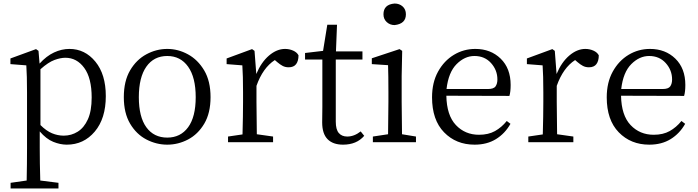

<svg xmlns="http://www.w3.org/2000/svg" viewBox="-20 -805 3953 1087"><path d="M209 -413V-97Q242 -64 274.5 -50.5Q307 -37 341 -37Q384 -37 420 -59.5Q456 -82 477.5 -129.5Q499 -177 499 -253Q499 -363 457 -420.5Q415 -478 350 -478Q323 -478 288.5 -465.5Q254 -453 209 -413ZM198 -517 204 -445Q243 -488 286 -508Q329 -528 373 -528Q461 -528 520 -456Q579 -384 579 -261Q579 -134 516.5 -60Q454 14 358 14Q321 14 281.5 -2Q242 -18 205 -61V32Q205 119 208 217L311 230V262H40V230L131 217Q133 122 133 34V-282Q133 -378 129 -435L39 -442V-474L184 -527Z M927 14Q865 14 808.5 -15.5Q752 -45 716.5 -105Q681 -165 681 -255Q681 -346 716.5 -406.5Q752 -467 808.5 -497.5Q865 -528 927 -528Q988 -528 1044 -497.5Q1100 -467 1136 -406.5Q1172 -346 1172 -255Q1172 -165 1136.5 -105Q1101 -45 1045 -15.5Q989 14 927 14ZM927 -26Q1002 -26 1045 -84.5Q1088 -143 1088 -255Q1088 -367 1045 -427.5Q1002 -488 927 -488Q851 -488 808.5 -427.5Q766 -367 766 -255Q766 -143 808.5 -84.5Q851 -26 927 -26Z M1421 -517 1431 -386Q1459 -453 1503 -490.5Q1547 -528 1594 -528Q1618 -528 1639.5 -518.5Q1661 -509 1670 -492Q1670 -460 1656.5 -442Q1643 -424 1614 -424Q1595 -424 1580 -432Q1565 -440 1550 -453L1536 -465Q1468 -421 1432 -319V-228Q1432 -152 1434 -45L1526 -32V0H1271V-32L1353 -44Q1356 -152 1356 -228V-283Q1356 -379 1352 -435L1263 -442V-474L1407 -527Z M2022 -61 2042 -36Q1999 14 1922 14Q1865 14 1834.5 -17Q1804 -48 1804 -112Q1804 -150 1805 -199V-468H1707V-505L1809 -517L1833 -665H1888L1882 -514H2032V-468H1881V-116Q1881 -72 1898 -52Q1915 -32 1946 -32Q1985 -32 2022 -61Z M2214 -663Q2188 -663 2169.5 -680Q2151 -697 2151 -724Q2151 -780 2214 -785Q2241 -785 2259.5 -768.5Q2278 -752 2278 -724Q2278 -670 2214 -663ZM2256 -45 2335 -32V0H2091V-32L2177 -45Q2179 -152 2179 -228V-284Q2179 -377 2177 -436L2085 -442V-475L2242 -527L2257 -517L2254 -375V-228Q2254 -152 2256 -45Z M2508 -301H2742Q2775 -301 2785.5 -316Q2796 -331 2796 -355Q2796 -408 2760 -448Q2724 -488 2666 -488Q2611 -488 2565 -442Q2519 -396 2508 -301ZM2864 -262 2507 -263Q2509 -152 2561 -97Q2613 -42 2692 -42Q2745 -42 2782.5 -63Q2820 -84 2849 -120L2870 -104Q2839 -49 2788 -17.5Q2737 14 2667 14Q2562 14 2494 -56Q2426 -126 2426 -254Q2426 -338 2460 -399.5Q2494 -461 2549.5 -494.5Q2605 -528 2671 -528Q2758 -528 2814.5 -473Q2871 -418 2871 -324Q2871 -285 2864 -262Z M3121 -517 3131 -386Q3159 -453 3203 -490.5Q3247 -528 3294 -528Q3318 -528 3339.5 -518.5Q3361 -509 3370 -492Q3370 -460 3356.5 -442Q3343 -424 3314 -424Q3295 -424 3280 -432Q3265 -440 3250 -453L3236 -465Q3168 -421 3132 -319V-228Q3132 -152 3134 -45L3226 -32V0H2971V-32L3053 -44Q3056 -152 3056 -228V-283Q3056 -379 3052 -435L2963 -442V-474L3107 -527Z M3497 -301H3731Q3764 -301 3774.5 -316Q3785 -331 3785 -355Q3785 -408 3749 -448Q3713 -488 3655 -488Q3600 -488 3554 -442Q3508 -396 3497 -301ZM3853 -262 3496 -263Q3498 -152 3550 -97Q3602 -42 3681 -42Q3734 -42 3771.5 -63Q3809 -84 3838 -120L3859 -104Q3828 -49 3777 -17.5Q3726 14 3656 14Q3551 14 3483 -56Q3415 -126 3415 -254Q3415 -338 3449 -399.5Q3483 -461 3538.5 -494.5Q3594 -528 3660 -528Q3747 -528 3803.5 -473Q3860 -418 3860 -324Q3860 -285 3853 -262Z"/></svg>

Font: Han-Nom Khai
Style: Regular
Weight: 400
Version: Version 1.200;June 22, 2023;FontCreator 14.0.0.2814 64-bit